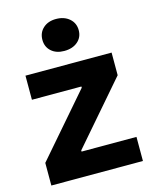

<svg xmlns="http://www.w3.org/2000/svg" viewBox="-111 -811 707 885"><g transform="rotate(-15 242.0 -368.0)"><path d="M23 0H460V-115H198V-120.8L449.8 -412V-520H38.8V-405H275V-399.2L23 -108ZM241.8 -583.6Q281.4 -583.6 305.8 -604.5Q330.2 -625.4 330.2 -659Q330.2 -693.2 305.5 -714.6Q280.8 -736 241.8 -736Q204 -736 180.4 -714.6Q156.8 -693.2 156.8 -659Q156.8 -625.4 180.1 -604.5Q203.4 -583.6 241.8 -583.6Z"/></g></svg>

Font: Fixel Variable
Style: Regular
Weight: 100
Width: 3
Designer: AlfaBravo + MacPaw
Foundry: Kyrylo Tkachov, Marchela Mozhyna, Serhii Makarenko, Maria Weinstein, Zakhar Kryvoshyya
Version: Version 1.211